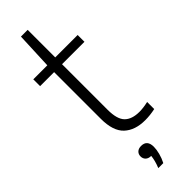

<svg xmlns="http://www.w3.org/2000/svg" viewBox="-321 -745 978 978"><g transform="rotate(-45 167.5 -256.0)"><path d="M258.5 9Q185.5 9 144.2 -29.5Q103 -68 103 -156V-492.5H2V-541.5H103L111.5 -740H160V-541.5H321.5V-492.5H160V-164.5Q160 -96 187 -69Q214 -42 268 -42Q295 -42 330.5 -50V1Q294 9 258.5 9ZM132.5 228.5Q141 207.5 145.2 190.8Q149.5 174 151 159Q132 159 121.2 148.8Q110.5 138.5 110.5 122.5Q110.5 106.5 121 96.5Q131.5 86.5 150.5 86.5Q193.5 86.5 193.5 135.5Q193.5 155 187 180.2Q180.5 205.5 168.5 228.5Z"/></g></svg>

Font: Encode Sans Semi Condensed Light
Style: Regular
Weight: 300
Width: 4
Designer: Multiple Designers
Foundry: Impallari Type
Version: Version 3.000; ttfautohint (v1.8.3) -l 8 -r 50 -G 200 -x 14 